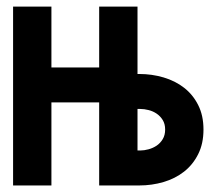

<svg xmlns="http://www.w3.org/2000/svg" viewBox="-20 -567 642 587"><path d="M20 -546.9H137.2V-360.8H283.2V-546.9H400.4V-340.8H405.8Q444.3 -340.8 480 -330.3Q515.6 -319.8 542.7 -298.8Q569.8 -277.8 585.9 -245.8Q602.1 -213.9 602.1 -170.9Q602.1 -127.9 585.9 -95.7Q569.8 -63.5 542.7 -42.2Q515.6 -21 480 -10.5Q444.3 0 405.8 0H283.2V-253.9H137.2V0H20ZM408.7 -106.9Q420.9 -106.9 434.3 -110.6Q447.8 -114.3 459 -121.8Q470.2 -129.4 477.5 -141.6Q484.9 -153.8 484.9 -170.9Q484.9 -188 477.5 -200Q470.2 -211.9 459 -219.5Q447.8 -227.1 434.3 -230.5Q420.9 -233.9 408.7 -233.9H400.4V-106.9Z"/></svg>

Font: Hack
Style: Bold
Weight: 700
Monospace: yes
Designer: Christopher Simpkins
Foundry: Christopher Simpkins
Version: Version 2.017